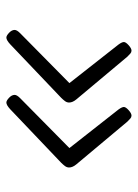

<svg xmlns="http://www.w3.org/2000/svg" viewBox="65 -559 433 603"><g transform="rotate(90 281.5 -257.5)"><path d="M343 -454Q348 -454 352 -450.5Q356 -447 362 -441L496 -281Q506 -269 506 -258Q506 -251 501.5 -245Q497 -239 491 -233L323 -73Q310 -61 302 -61Q296 -61 287 -69.5Q278 -78 278 -87Q278 -94 288 -104L445 -259L324 -413Q316 -424 316 -430Q316 -436 326 -445Q336 -454 343 -454ZM139 -454Q144 -454 148 -450.5Q152 -447 158 -441L292 -281Q302 -269 302 -258Q302 -251 297.5 -245Q293 -239 287 -233L119 -73Q106 -61 98 -61Q92 -61 83 -69.5Q74 -78 74 -87Q74 -94 84 -104L241 -259L120 -413Q112 -424 112 -430Q112 -436 122 -445Q132 -454 139 -454Z"/></g></svg>

Font: Asap Expanded Expanded Light
Style: Italic
Weight: 300
Width: 7
Italic angle: -6°
Designer: Pablo Cosgaya
Foundry: Omnibus-Type
Version: Version 3.001; ttfautohint (v1.8.4.7-5d5b)